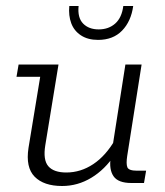

<svg xmlns="http://www.w3.org/2000/svg" viewBox="-20 -610 550 640"><path d="M187 10Q126 10 95.5 -21Q65 -52 75 -117L114 -354H35L42 -395H175L131 -126Q123 -77 141 -56Q159 -35 201 -35Q249 -35 291 -63Q333 -91 364 -145L354 -114L398 -395H452L404 -90Q400 -64 404.5 -52.5Q409 -41 437 -41H467L460 0H418Q374 0 358.5 -22.5Q343 -45 349 -85L352 -103L363 -95Q330 -45 284.5 -17.5Q239 10 187 10ZM307 -477Q273 -477 250 -492Q227 -507 217.5 -532.5Q208 -558 211 -590H242Q238 -551 257 -531.5Q276 -512 309 -512Q342 -512 364 -531.5Q386 -551 391 -590H424Q417 -539 387 -508Q357 -477 307 -477Z"/></svg>

Font: Rokkitt SemiBold Light
Style: Italic
Weight: 300
Italic angle: -9°
Version: Version 3.103